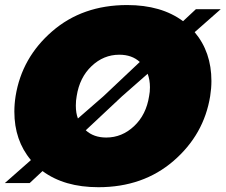

<svg xmlns="http://www.w3.org/2000/svg" viewBox="-32 -737 909 773"><path d="M530.8 -487.5Q499.2 -516.7 448.3 -516.7Q385 -516.7 336.7 -470.8Q288.3 -425 276.7 -350Q273.3 -332.5 273.3 -311.7Q273.3 -281.7 281.7 -260L385 -350ZM562.5 -440 460 -350 313.3 -212.5Q345 -183.3 395.8 -183.3Q459.2 -183.3 507.9 -229.2Q556.7 -275 568.3 -350Q571.7 -366.7 571.7 -385.8Q571.7 -415 562.5 -440ZM756.7 -700H856.7L751.7 -607.5Q819.2 -527.5 819.2 -410.8Q819.2 -381.7 814.2 -350Q789.2 -195 666.7 -89.2Q544.2 16.7 364.2 16.7Q226.7 16.7 139.2 -48.3L87.5 0H-12.5L92.5 -92.5Q25.8 -171.7 25.8 -287.5Q25.8 -318.3 30.8 -350Q55.8 -505 177.9 -610.8Q300 -716.7 480 -716.7Q617.5 -716.7 705 -651.7Z"/></svg>

Font: BoonTook
Style: Italic
Weight: 400
Italic angle: -9°
Designer: Sungsit Sawaiwan
Foundry: FontUni
Version: Version 3.0